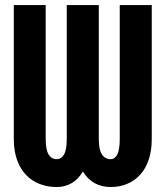

<svg xmlns="http://www.w3.org/2000/svg" viewBox="-20 -731 640 761"><path d="M581.5 -710.9V-180.2Q581.5 -133.3 569.3 -97.7Q557.1 -62 535.2 -38.1Q513.2 -14.2 483.4 -2Q453.6 10.3 418.5 10.3Q383.3 10.3 355.2 -5.1Q327.1 -20.5 308.6 -51.3Q290.5 -20.5 263.9 -5.1Q237.3 10.3 204.6 10.3Q168 10.3 136.7 -2Q105.5 -14.2 82.8 -38.1Q60.1 -62 47.4 -97.7Q34.7 -133.3 34.7 -180.2V-710.9H161.1V-180.2Q161.1 -137.7 172.6 -118.9Q184.1 -100.1 204.6 -100.1Q223.1 -100.1 233.9 -118.9Q244.6 -137.7 244.6 -180.2V-710.9H371.6V-180.2Q371.6 -137.7 384 -118.9Q396.5 -100.1 418.5 -100.1Q435.5 -100.1 445.1 -118.9Q454.6 -137.7 454.6 -180.2V-710.9Z"/></svg>

Font: Roboto Mono
Style: Bold
Weight: 700
Designer: Google
Version: Version 2.000985; 2015; ttfautohint (v1.3)